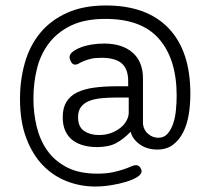

<svg xmlns="http://www.w3.org/2000/svg" viewBox="-20 -578 756 701"><path d="M234 -370Q234 -380 245.5 -389Q257 -398 275 -405Q293 -412 315.5 -415.5Q338 -419 360 -419Q426 -419 464 -386Q502 -353 502 -291V-125Q505 -102 521.5 -88.5Q538 -75 558 -75Q579 -75 592 -90Q605 -105 612.5 -127.5Q620 -150 622.5 -177.5Q625 -205 625 -229Q625 -361 561.5 -435Q498 -509 365 -509Q290 -509 240 -485Q190 -461 159 -420.5Q128 -380 115 -327.5Q102 -275 102 -218Q102 -165 114 -115.5Q126 -66 153 -28Q180 10 224.5 33Q269 56 335 56Q368 56 391 51Q414 46 430.5 40.5Q447 35 458 30Q469 25 476 25Q486 25 491.5 33Q497 41 497 47Q497 58 481.5 68Q466 78 441.5 85.5Q417 93 387 98Q357 103 328 103Q274 103 224.5 84Q175 65 137 26Q99 -13 76 -73.5Q53 -134 53 -217Q53 -287 71 -349.5Q89 -412 127 -458Q165 -504 224.5 -531Q284 -558 367 -558Q516 -558 595.5 -475Q675 -392 675 -236Q675 -196 669 -159.5Q663 -123 648.5 -94.5Q634 -66 611 -49Q588 -32 554 -32Q516 -32 489.5 -51.5Q463 -71 457 -97Q431 -70 404 -55.5Q377 -41 334 -41Q308 -41 285.5 -47Q263 -53 246 -65.5Q229 -78 219 -99Q209 -120 209 -150Q209 -184 222.5 -206Q236 -228 261.5 -240.5Q287 -253 323.5 -258Q360 -263 405 -263H448V-282Q448 -326 424.5 -346.5Q401 -367 350 -367Q326 -367 310.5 -363Q295 -359 284.5 -354.5Q274 -350 267.5 -346Q261 -342 255 -342Q245 -342 239.5 -352Q234 -362 234 -370ZM450 -222H409Q378 -222 351.5 -219.5Q325 -217 306 -209.5Q287 -202 276 -188Q265 -174 265 -150Q265 -115 287 -100Q309 -85 341 -85Q366 -85 386 -92.5Q406 -100 420.5 -112Q435 -124 442.5 -138.5Q450 -153 450 -167Z"/></svg>

Font: AkaAcidDosis
Style: Regular
Weight: 400
Designer: Edgar Tolentino, Pablo Impallari, Igino Marini, Aka-Acid
Foundry: Edgar Tolentino, Pablo Impallari, Igino Marini, Cyberella
Version: Version 1.007